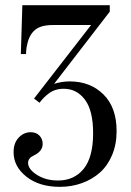

<svg xmlns="http://www.w3.org/2000/svg" viewBox="-20 -476 504 738"><path d="M80.1 -268.1H60.1L65.9 -456.1H401.9V-431.2L188 -153.8Q217.8 -163.1 248 -163.1Q327.1 -163.1 377.7 -113Q428.2 -63 428.2 27.8Q428.2 78.6 410.9 119.9Q393.6 161.1 363.8 187.5Q334 213.9 294.4 228Q254.9 242.2 210 242.2Q130.9 242.2 81.5 203.1Q32.2 164.1 32.2 108.9Q32.2 73.7 51.8 53Q71.3 32.2 98.1 32.2Q119.1 32.2 131.6 45.2Q144 58.1 144 77.1Q144 106 108.9 122.1Q87.9 132.3 87.9 149.9Q87.9 174.3 121.8 196Q155.8 217.8 203.1 217.8Q265.1 217.8 301.5 173.1Q337.9 128.4 337.9 36.1Q337.9 -51.3 306.4 -93Q274.9 -134.8 225.1 -134.8Q207.5 -134.8 193.1 -130.1Q178.7 -125.5 167 -116.5Q155.3 -107.4 148.2 -100.1Q141.1 -92.8 131.8 -81.1L110.8 -97.2L330.1 -379.9H186Q152.3 -379.9 132.8 -371.8Q113.3 -363.8 101.1 -346.2Q91.3 -332 86.2 -312.5Q81.1 -293 80.6 -280.3Z"/></svg>

Font: Flanker Steampunk
Style: Regular
Weight: 400
Designer: Alexey Kryukov, Leonardo Di Lena
Foundry: Alexey Kryukov, Leonardo Di Lena
Version: 1.210